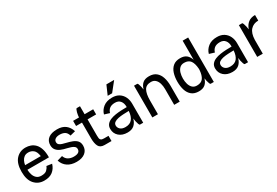

<svg xmlns="http://www.w3.org/2000/svg" viewBox="55 -1656 3780 2618"><g transform="rotate(-30 1945.0 -347.0)"><path d="M379 -149 462 -137Q442 -69 391 -29Q340 11 256 10Q164 10 105 -55.5Q46 -121 46 -248Q46 -379 105 -444.5Q164 -510 256 -510Q297 -510 335 -496.5Q373 -483 403.5 -452Q434 -421 451.5 -367.5Q469 -314 468 -234H129Q130 -194 142 -156Q154 -118 181.5 -93Q209 -68 256 -68Q314 -68 340.5 -92.5Q367 -117 379 -149ZM256 -433Q217 -433 192 -415Q167 -397 152.5 -367.5Q138 -338 133 -304H380Q370 -377 335.5 -405Q301 -433 256 -433Z M767 9Q683 9 627 -28.5Q571 -66 548 -136L631 -160Q646 -115 682.5 -93.5Q719 -72 768 -72Q865 -72 865 -136Q865 -162 846.5 -177.5Q828 -193 800 -202Q772 -211 744 -218Q695 -228 654.5 -245Q614 -262 590 -291.5Q566 -321 566 -367Q566 -435 614.5 -472.5Q663 -510 753 -510Q835 -510 884 -471.5Q933 -433 954 -365L872 -344Q857 -393 825 -411Q793 -429 747 -429Q704 -429 679 -412Q654 -395 654 -365Q654 -339 671.5 -324.5Q689 -310 716 -302Q743 -294 772 -287Q820 -276 861 -260Q902 -244 927 -216Q952 -188 952 -139Q952 -71 903 -31Q854 9 767 9Z M1002 -500H1095V-501Q1095 -513 1098 -534Q1101 -555 1106.5 -576Q1112 -597 1119 -611.5Q1126 -626 1132 -626H1183V-500H1318V-419H1183V-164Q1183 -141 1185.5 -122Q1188 -103 1201.5 -92.5Q1215 -82 1247 -82H1318V0H1210Q1142 0 1118.5 -46Q1095 -92 1095 -170V-419H1002Z M1644 -704H1766L1651 -560H1581ZM1491 -340 1410 -365Q1427 -427 1480 -468.5Q1533 -510 1619 -510Q1684 -510 1728 -481.5Q1772 -453 1794.5 -405.5Q1817 -358 1817 -302V0H1767Q1758 0 1750 -21.5Q1742 -43 1736 -71Q1730 -99 1729 -118Q1712 -57 1673.5 -23.5Q1635 10 1568 10Q1485 10 1435 -35Q1385 -80 1385 -150Q1385 -193 1407.5 -220.5Q1430 -248 1467 -263.5Q1504 -279 1549.5 -286Q1595 -293 1641.5 -295Q1688 -297 1729 -297V-305Q1729 -359 1701 -394Q1673 -429 1619 -429Q1566 -429 1535 -406.5Q1504 -384 1491 -340ZM1473 -153Q1473 -119 1500.5 -94Q1528 -69 1580 -69Q1650 -69 1685.5 -112Q1721 -155 1727 -238Q1685 -237 1640.5 -235Q1596 -233 1558 -225Q1520 -217 1496.5 -200Q1473 -183 1473 -153Z M1961 0V-500H2012Q2019 -500 2026.5 -481Q2034 -462 2040 -436Q2046 -410 2048 -390Q2064 -447 2099.5 -478.5Q2135 -510 2201 -510Q2270 -510 2312 -475.5Q2354 -441 2373 -382Q2392 -323 2392 -249V0H2305V-249Q2305 -296 2293 -337Q2281 -378 2254.5 -403.5Q2228 -429 2185 -429Q2109 -429 2079 -375Q2049 -321 2049 -217V0Z M2691 -511Q2754 -511 2789.5 -481.5Q2825 -452 2842 -399V-700H2929V0H2879Q2872 0 2864.5 -18.5Q2857 -37 2851 -62Q2845 -87 2843 -107Q2827 -51 2791 -20.5Q2755 10 2691 10Q2622 10 2579.5 -24.5Q2537 -59 2518.5 -118Q2500 -177 2500 -250V-251Q2500 -324 2519 -383Q2538 -442 2580 -476.5Q2622 -511 2691 -511ZM2707 -429Q2664 -429 2637.5 -404Q2611 -379 2599 -338Q2587 -297 2587 -250Q2587 -203 2599 -162.5Q2611 -122 2637.5 -97Q2664 -72 2707 -72Q2775 -72 2805.5 -114.5Q2836 -157 2842 -240V-261Q2836 -344 2805.5 -386.5Q2775 -429 2707 -429Z M3142 -340 3061 -365Q3078 -427 3131 -468.5Q3184 -510 3270 -510Q3335 -510 3379 -481.5Q3423 -453 3445.5 -405.5Q3468 -358 3468 -302V0H3418Q3409 0 3401 -21.5Q3393 -43 3387 -71Q3381 -99 3380 -118Q3363 -57 3324.5 -23.5Q3286 10 3219 10Q3136 10 3086 -35Q3036 -80 3036 -150Q3036 -193 3058.5 -220.5Q3081 -248 3118 -263.5Q3155 -279 3200.5 -286Q3246 -293 3292.5 -295Q3339 -297 3380 -297V-305Q3380 -359 3352 -394Q3324 -429 3270 -429Q3217 -429 3186 -406.5Q3155 -384 3142 -340ZM3124 -153Q3124 -119 3151.5 -94Q3179 -69 3231 -69Q3301 -69 3336.5 -112Q3372 -155 3378 -238Q3336 -237 3291.5 -235Q3247 -233 3209 -225Q3171 -217 3147.5 -200Q3124 -183 3124 -153Z M3612 0V-500H3662Q3670 -500 3678 -479Q3686 -458 3692 -430Q3698 -402 3700 -383Q3721 -444 3763 -477Q3805 -510 3872 -510V-422Q3796 -422 3749.5 -371.5Q3703 -321 3700 -217V0Z"/></g></svg>

Font: Haskoy Medium
Style: Regular
Weight: 500
Designer: Ertekin Erdin
Foundry: Ertekin Erdin
Version: Version 1.500; ttfautohint (v1.8.3)